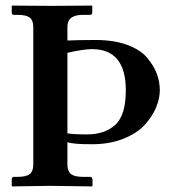

<svg xmlns="http://www.w3.org/2000/svg" viewBox="-20 -666 626 687"><path d="M221.2 -477.1V-189Q239.3 -185.1 292 -185.1Q355 -185.1 392.6 -219.5Q430.2 -253.9 430.2 -342.8Q430.2 -489.7 310.1 -490.2Q278.3 -490.2 221.2 -477.1ZM160.2 -1 23.9 1 22 -1V-23.9Q22 -32.7 29.8 -33.2H43.9Q73.7 -33.2 86.4 -43.2Q99.1 -53.2 99.1 -77.1V-568.8Q99.1 -592.8 86.7 -602.8Q74.2 -612.8 43.9 -612.8H29.8Q22 -612.8 22 -621.1V-645L23.9 -646Q124 -645 163.1 -645L308.1 -646L310.1 -645V-621.1Q310.1 -613.3 301.8 -612.8H275.9Q220.7 -612.8 221.2 -569.8V-521Q258.3 -522.9 321.8 -522.9Q387.7 -522.9 435.3 -505.4Q482.9 -487.8 506.8 -459Q530.8 -430.2 541.3 -401.6Q551.8 -373 551.8 -343Q551.8 -313 538.3 -281Q524.9 -249 497.6 -219Q470.2 -189 421.1 -169.4Q372.1 -149.9 309.1 -149.9Q240.2 -149.9 221.2 -157.2V-77.1Q221.2 -54.2 233.6 -43.7Q246.1 -33.2 275.9 -33.2H301.8Q310.5 -33.2 311 -23.9V-1L309.1 1Q199.2 -1 160.2 -1Z"/></svg>

Font: Linux Libertine
Style: Semibold
Weight: 600
Designer: Philipp H. Poll
Foundry: Philipp H. Poll
Version: Version 5.1.2 ; ttfautohint (v0.9)